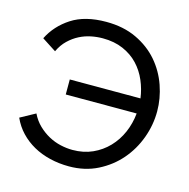

<svg xmlns="http://www.w3.org/2000/svg" viewBox="-106 -817 912 926"><g transform="rotate(15 350.5 -354.0)"><path d="M318 6Q268 6 222.5 -5Q177 -16 139.5 -37Q102 -58 73 -88.5Q44 -119 26 -159L101 -200Q117 -167 141.5 -143.5Q166 -120 194.5 -104.5Q223 -89 254 -82Q285 -75 314 -75Q369 -75 413.5 -95Q458 -115 491 -149.5Q524 -184 543.5 -229Q563 -274 568 -325H214V-400H567Q561 -445 543 -487Q525 -529 494.5 -561.5Q464 -594 419.5 -613.5Q375 -633 317 -633Q288 -633 258.5 -627Q229 -621 201.5 -607Q174 -593 150 -570Q126 -547 110 -513L39 -559Q73 -627 140 -670.5Q207 -714 313 -714Q399 -714 464.5 -683Q530 -652 573.5 -601.5Q617 -551 639 -487.5Q661 -424 661 -360Q661 -292 637 -226.5Q613 -161 568.5 -109.5Q524 -58 460.5 -26Q397 6 318 6Z"/></g></svg>

Font: Boldmen Medium
Style: Regular
Weight: 400
Designer: Matt McInerney, Pablo Impallari, Rodrigo Fuenzalida
Foundry: LIVING CONCEPT
Version: Version 1.000